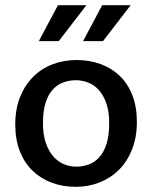

<svg xmlns="http://www.w3.org/2000/svg" viewBox="-20 -712 588 742"><path d="M509 -241Q509 -182 490.5 -135Q472 -88 440 -56Q408 -24 365 -7Q322 10 272 10Q222 10 179.5 -6Q137 -22 105.5 -52.5Q74 -83 56.5 -128Q39 -173 39 -231Q39 -291 57.5 -337Q76 -383 108 -415Q140 -447 183 -463.5Q226 -480 276 -480Q326 -480 368.5 -464.5Q411 -449 442.5 -419Q474 -389 491.5 -344Q509 -299 509 -241ZM402 -236Q402 -281 391 -312.5Q380 -344 362 -364Q344 -384 320.5 -393Q297 -402 273 -402Q249 -402 226 -394Q203 -386 185 -367Q167 -348 156.5 -316Q146 -284 146 -236Q146 -192 157 -160Q168 -128 186 -107.5Q204 -87 227 -77.5Q250 -68 275 -68Q299 -68 322 -76Q345 -84 363 -103.5Q381 -123 391.5 -155.5Q402 -188 402 -236ZM207 -553H130L204 -692H314ZM378 -553H301L375 -692H485Z"/></svg>

Font: Mukta Malar Medium
Style: Regular
Weight: 500
Designer: Aadarsh Rajan, Girish Dalvi, Yashodeep Gholap
Foundry: Ek Type
Version: Version 2.538;PS 1.000;hotconv 16.6.51;makeotf.lib2.5.65220;